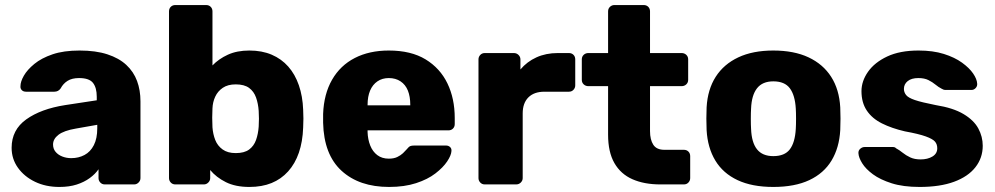

<svg xmlns="http://www.w3.org/2000/svg" viewBox="-20 -730 3940 760"><path d="M215 10Q161 10 118.5 -10.5Q76 -31 51 -66Q26 -101 26 -145Q26 -216 84 -257.5Q142 -299 238 -314L363 -333V-347Q363 -383 348 -402Q333 -421 293 -421Q265 -421 247.5 -410Q230 -399 220 -380Q211 -367 195 -367H83Q72 -367 66 -373.5Q60 -380 61 -389Q61 -407 74.5 -430.5Q88 -454 116 -477Q144 -500 188 -515Q232 -530 295 -530Q359 -530 405 -515Q451 -500 480 -473Q509 -446 522.5 -409.5Q536 -373 536 -329V-25Q536 -15 528.5 -7.5Q521 0 511 0H395Q384 0 377 -7.5Q370 -15 370 -25V-60Q357 -41 335 -25Q313 -9 283.5 0.5Q254 10 215 10ZM262 -104Q291 -104 314.5 -116.5Q338 -129 351.5 -155.5Q365 -182 365 -222V-236L280 -221Q233 -213 211.5 -196.5Q190 -180 190 -158Q190 -141 200 -129Q210 -117 226.5 -110.5Q243 -104 262 -104Z M967 10Q912 10 874 -9Q836 -28 812 -57V-25Q812 -15 804.5 -7.5Q797 0 787 0H674Q663 0 656 -7.5Q649 -15 649 -25V-685Q649 -696 656 -703Q663 -710 674 -710H796Q807 -710 814 -703Q821 -696 821 -685V-471Q846 -497 882 -513.5Q918 -530 967 -530Q1017 -530 1055.5 -513.5Q1094 -497 1121 -466.5Q1148 -436 1163 -392.5Q1178 -349 1180 -296Q1181 -276 1181 -260.5Q1181 -245 1180 -225Q1178 -169 1163 -125.5Q1148 -82 1120.5 -51.5Q1093 -21 1055 -5.5Q1017 10 967 10ZM913 -124Q947 -124 966 -138Q985 -152 993.5 -176Q1002 -200 1004 -229Q1006 -260 1004 -291Q1002 -320 993.5 -344Q985 -368 966 -382Q947 -396 913 -396Q882 -396 862 -382.5Q842 -369 832 -347.5Q822 -326 821 -301Q820 -282 820 -264Q820 -246 821 -226Q823 -199 832 -176Q841 -153 861 -138.5Q881 -124 913 -124Z M1520 10Q1402 10 1332 -54Q1262 -118 1259 -244Q1259 -251 1259 -262Q1259 -273 1259 -279Q1262 -358 1294.5 -414.5Q1327 -471 1384.5 -500.5Q1442 -530 1519 -530Q1607 -530 1664.5 -495Q1722 -460 1751 -400Q1780 -340 1780 -263V-239Q1780 -228 1773 -221Q1766 -214 1755 -214H1435Q1435 -213 1435 -211Q1435 -209 1435 -207Q1436 -178 1445.5 -154Q1455 -130 1473.5 -116Q1492 -102 1519 -102Q1539 -102 1552.5 -108.5Q1566 -115 1575 -123.5Q1584 -132 1589 -138Q1598 -149 1603.5 -151.5Q1609 -154 1621 -154H1745Q1755 -154 1761.5 -148Q1768 -142 1767 -132Q1766 -115 1750 -91Q1734 -67 1703.5 -43.5Q1673 -20 1627 -5Q1581 10 1520 10ZM1435 -313H1604V-315Q1604 -348 1594.5 -371.5Q1585 -395 1565.5 -408Q1546 -421 1519 -421Q1493 -421 1474 -408Q1455 -395 1445 -371.5Q1435 -348 1435 -315Z M1899 0Q1888 0 1881 -7.5Q1874 -15 1874 -25V-495Q1874 -505 1881 -512.5Q1888 -520 1899 -520H2014Q2025 -520 2032.5 -512.5Q2040 -505 2040 -495V-455Q2066 -486 2103.5 -503Q2141 -520 2188 -520H2232Q2243 -520 2250 -513Q2257 -506 2257 -495V-392Q2257 -382 2250 -374.5Q2243 -367 2232 -367H2135Q2094 -367 2071.5 -344.5Q2049 -322 2049 -281V-25Q2049 -15 2041.5 -7.5Q2034 0 2023 0Z M2594 0Q2530 0 2483.5 -20.5Q2437 -41 2412 -84.5Q2387 -128 2387 -197V-389H2309Q2298 -389 2290.5 -396Q2283 -403 2283 -414V-495Q2283 -506 2290.5 -513Q2298 -520 2309 -520H2387V-685Q2387 -696 2394.5 -703Q2402 -710 2412 -710H2528Q2539 -710 2546 -703Q2553 -696 2553 -685V-520H2678Q2689 -520 2696.5 -513Q2704 -506 2704 -495V-414Q2704 -403 2696.5 -396Q2689 -389 2678 -389H2553V-211Q2553 -177 2566 -157Q2579 -137 2610 -137H2687Q2698 -137 2705 -130Q2712 -123 2712 -112V-25Q2712 -15 2705 -7.5Q2698 0 2687 0Z M3041 10Q2957 10 2899.5 -17Q2842 -44 2811.5 -94.5Q2781 -145 2777 -215Q2776 -235 2776 -260.5Q2776 -286 2777 -305Q2781 -376 2813 -426Q2845 -476 2902.5 -503Q2960 -530 3041 -530Q3123 -530 3180.5 -503Q3238 -476 3270 -426Q3302 -376 3306 -305Q3307 -286 3307 -260.5Q3307 -235 3306 -215Q3302 -145 3271.5 -94.5Q3241 -44 3183.5 -17Q3126 10 3041 10ZM3041 -112Q3086 -112 3106.5 -139Q3127 -166 3130 -220Q3131 -235 3131 -260Q3131 -285 3130 -300Q3127 -353 3106.5 -380.5Q3086 -408 3041 -408Q2998 -408 2976.5 -380.5Q2955 -353 2953 -300Q2952 -285 2952 -260Q2952 -235 2953 -220Q2955 -166 2976.5 -139Q2998 -112 3041 -112Z M3620 10Q3555 10 3509.5 -4.5Q3464 -19 3435.5 -40Q3407 -61 3393 -83.5Q3379 -106 3378 -123Q3377 -134 3385 -141Q3393 -148 3402 -148H3516Q3519 -148 3521.5 -147Q3524 -146 3527 -143Q3540 -136 3553 -125.5Q3566 -115 3583 -107Q3600 -99 3624 -99Q3652 -99 3671 -110.5Q3690 -122 3690 -143Q3690 -159 3681 -169.5Q3672 -180 3644.5 -190Q3617 -200 3562 -210Q3510 -222 3471 -241.5Q3432 -261 3411 -292.5Q3390 -324 3390 -369Q3390 -409 3416 -446Q3442 -483 3492 -506.5Q3542 -530 3616 -530Q3673 -530 3716 -516.5Q3759 -503 3788 -482Q3817 -461 3832 -439Q3847 -417 3848 -399Q3849 -389 3842 -381.5Q3835 -374 3826 -374H3722Q3718 -374 3714 -375.5Q3710 -377 3707 -379Q3695 -385 3683 -395Q3671 -405 3655 -413Q3639 -421 3615 -421Q3588 -421 3573 -409Q3558 -397 3558 -378Q3558 -365 3566.5 -354Q3575 -343 3601.5 -334Q3628 -325 3684 -314Q3753 -303 3794 -278.5Q3835 -254 3852.5 -221.5Q3870 -189 3870 -153Q3870 -105 3841 -68Q3812 -31 3756.5 -10.5Q3701 10 3620 10Z"/></svg>

Font: DVN-Rubik
Style: Bold
Weight: 700
Designer: Hubert and Fischer
Foundry: Hubert & Fischer
Version: Version 2.102